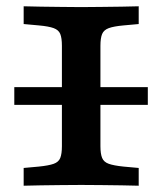

<svg xmlns="http://www.w3.org/2000/svg" viewBox="-20 -591 517 611"><path d="M25.5 -257.3V-313.7H450.4V-257.3ZM229.9 -2.4Q205.7 -2.4 173.6 -2Q141.5 -1.6 109.6 -1.2Q77.7 -0.8 55.3 0V-56.5L103.7 -60.9Q135 -64.1 150.8 -69.7Q166.6 -75.3 171.8 -88.4Q177 -101.6 177 -125.8V-445.2Q177 -469.8 171.8 -482.8Q166.6 -495.7 150.8 -501.5Q135 -507.3 103.7 -510.1L55.3 -514.5V-571Q77.7 -570.2 109.6 -569.8Q141.5 -569.4 173.6 -569Q205.7 -568.5 229.9 -568.5H238.4H246.8Q271 -568.5 303.1 -569Q335.2 -569.4 367.2 -569.8Q399.3 -570.2 421.4 -571V-514.5L372.9 -510.1Q342 -507.3 326.2 -501.5Q310.4 -495.7 305 -482.8Q299.6 -469.8 299.6 -445.2V-125.8Q299.6 -101.6 305 -88.4Q310.4 -75.3 326.2 -69.7Q342 -64.1 372.9 -60.9L421.4 -56.5V0Q399.3 -0.8 367.2 -1.2Q335.2 -1.6 303.1 -2Q271 -2.4 246.8 -2.4H238.7Z"/></svg>

Font: Playfair 5pt SemiExpanded Light
Style: Regular
Weight: 300
Width: 6
Designer: Claus Eggers Sørensen
Foundry: Claus Eggers Sørensen
Version: Version 2.203